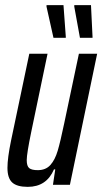

<svg xmlns="http://www.w3.org/2000/svg" viewBox="-20 -719 398 747"><path d="M9 -66Q9 -104 23 -172L94 -510H165L102 -208Q84 -121 84 -96Q84 -73 93.5 -65Q103 -57 127 -57Q158 -57 176 -77Q194 -97 204.5 -132.5Q215 -168 230 -240L287 -510H358L252 0H186L195 -60H190Q161 8 88 8Q46 8 27.5 -9Q9 -26 9 -66ZM188 -572 161 -693V-699H227L236 -576V-572ZM291 -572 269 -693V-699H334L340 -576V-572Z"/></svg>

Font: Saira Ultra Condensed Medium
Style: Italic
Weight: 500
Width: 1
Italic angle: -12°
Designer: Hector Gatti with collaboration of the Omnibus-Type team
Foundry: Omnibus-Type
Version: Version 1.001; ttfautohint (v1.8)